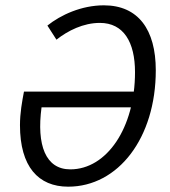

<svg xmlns="http://www.w3.org/2000/svg" viewBox="-20 -689 640 721"><path d="M236 12C424 12 565 -171 565 -425C565 -578 499 -669 370 -669C286 -669 208 -633 158 -593L192 -540C235 -574 293 -603 355 -603C444 -603 487 -531 487 -418C487 -209 381 -53 244 -53C151 -53 117 -144 136 -286C136 -286 489 -286 489 -286L501 -345C501 -345 70 -345 70 -345C63 -308 55 -265 55 -219C55 -63 124 12 236 12Z"/></svg>

Font: Source Code Variable
Style: Italic
Weight: 400
Italic angle: -11°
Monospace: yes
Designer: Paul D. Hunt, Teo Tuominen
Foundry: Adobe Systems Incorporated
Version: Version 1.005;PS 1.0;hotconv 16.6.54;makeotf.lib2.5.65590